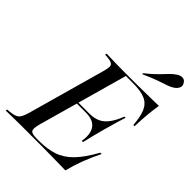

<svg xmlns="http://www.w3.org/2000/svg" viewBox="-239 -870 981 981"><g transform="rotate(45 251.5 -379.5)"><path d="M89.5 -2.4Q66.1 -2.4 44.8 -2Q23.4 -1.6 6 -1.2Q-11.3 -0.8 -22.6 -0.8L-20.2 -9.7L-1.6 -11.3Q21.8 -13.7 35.1 -19.8Q48.4 -25.8 56 -39.1Q63.7 -52.4 71 -78.2L187.1 -492.7Q194.4 -518.5 195.2 -531.9Q196 -545.2 186.7 -551.6Q177.4 -558.1 154.8 -560.5L134.7 -562.1L137.1 -571Q149.2 -571 166.1 -570.2Q183.1 -569.4 204.8 -569Q226.6 -568.5 250.8 -568.5H248.4H345.2Q366.1 -568.5 396 -569Q425.8 -569.4 457.3 -569.8Q488.7 -570.2 514.5 -571Q508.9 -537.1 505.2 -497.6Q501.6 -458.1 500 -409.7H491.1Q487.1 -466.9 472.6 -499.6Q458.1 -532.3 426.6 -546Q395.2 -559.7 337.1 -559.7H287.1L150.8 -73.4Q140.3 -33.9 148 -22.6Q155.6 -11.3 191.1 -11.3H207.3Q266.9 -11.3 311.7 -26.2Q356.5 -41.1 394.4 -79.8Q432.3 -118.5 471.8 -190.3H481.5Q455.6 -138.7 438.3 -91.9Q421 -45.2 409.7 0Q370.2 -0.8 339.5 -1.2Q308.9 -1.6 277.4 -2Q246 -2.4 202.4 -2.4H94.4ZM183.9 -283.1 186.3 -291.9H353.2L351.6 -283.1ZM362.1 -166.1Q368.5 -204 360.9 -230.2Q353.2 -256.5 331.9 -269.8Q310.5 -283.1 273.4 -283.1L290.3 -291.9Q325 -291.9 349.6 -303.2Q374.2 -314.5 393.1 -339.9Q412.1 -365.3 429 -408.1H437.1Q421.8 -359.7 414.9 -333.9Q408.1 -308.1 401.6 -287.1Q393.5 -258.1 387.1 -232.3Q380.6 -206.5 371 -166.1ZM341.1 -625.8 337.9 -630.6Q378.2 -662.9 400 -685.5Q421.8 -708.1 435.5 -722.6Q449.2 -737.1 466.1 -748.4Q482.3 -759.7 497.6 -758.9Q512.9 -758.1 521 -743.5Q529.8 -730.6 525 -716.9Q520.2 -703.2 503.2 -691.1Q488.7 -681.5 469 -675Q449.2 -668.5 419 -658.1Q388.7 -647.6 341.1 -625.8Z"/></g></svg>

Font: Playfair 144pt SemiCondensed
Style: Italic
Weight: 400
Width: 4
Italic angle: -15.6°
Designer: Claus Eggers Sørensen
Foundry: Claus Eggers Sørensen
Version: Version 2.203